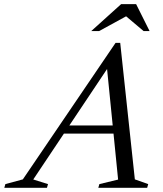

<svg xmlns="http://www.w3.org/2000/svg" viewBox="-90 -892 774 912"><path d="M184.5 -257.5 198 -296H516L503 -257.5ZM550.5 -40 614 -17.5 609 0H377L382 -17.5L471 -39L415 -600H442.5L68 -39.5L138 -17.5L133 0H-69.5L-64.5 -17.5L18.5 -40L459 -688.5H481ZM343.5 -744.5 485.5 -872.5H556.5L620.5 -744.5H592L502.5 -820H519L381 -744.5Z"/></svg>

Font: Newsreader 28pt
Style: Italic
Weight: 400
Italic angle: -17°
Version: Version 1.003